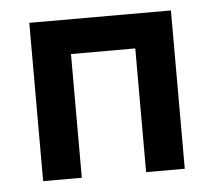

<svg xmlns="http://www.w3.org/2000/svg" viewBox="-38 -429 524 470"><g transform="rotate(-5 224.0 -194.5)"><path d="M398 -389V0H303V-304H145V0H50V-389Z"/></g></svg>

Font: MB Grotesk
Style: Regular
Weight: 400
Designer: Nawras Khrais
Foundry: Nawras Khrais
Version: Version 1.000;PS 001.000;hotconv 1.0.88;makeotf.lib2.5.64775